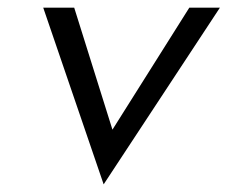

<svg xmlns="http://www.w3.org/2000/svg" viewBox="-20 -471 595 502"><path d="M93 -451 251 11 555 -451H475L274 -132L174 -451Z"/></svg>

Font: Charger Sport
Style: DfNrwObl
Weight: 400
Designer: Jasper
Foundry: Cannot Into Space Fonts
Version: Version 1.1